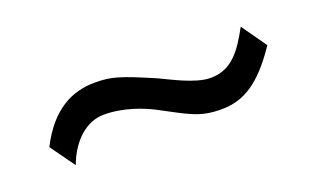

<svg xmlns="http://www.w3.org/2000/svg" viewBox="-34 -439 608 370"><g transform="rotate(-20 270.5 -254.0)"><path d="M466 -325C444 -285 423 -252 378 -252C346 -252 300 -278 282 -286C215 -315 198 -320 165 -320C119 -320 74 -300 40 -233L76 -183C93 -229 125 -256 160 -256C202 -256 239 -240 257 -231C314 -201 332 -188 377 -188C423 -188 459 -210 502 -274Z"/></g></svg>

Font: STIX Math
Style: Regular
Weight: 400
Designer: MicroPress Inc., with final additions and corrections provided by Coen Hoffman, Elsevier (retired)
Version: Version 1.1.0